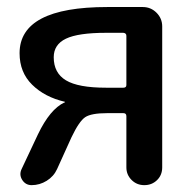

<svg xmlns="http://www.w3.org/2000/svg" viewBox="-20 -540 564 560"><path d="M289.1 -444.3Q208 -444.3 172.4 -427.2Q136.7 -410.2 136.7 -373Q136.7 -327.1 172.4 -305.7Q208 -284.2 289.1 -284.2H339.8Q348.6 -284.2 348.6 -292V-435.5Q348.6 -443.4 339.8 -444.3ZM168.9 -243.2Q110.4 -256.8 73.7 -293Q37.1 -329.1 37.1 -384.8Q37.1 -519.5 293 -519.5H396.5Q419.9 -519.5 436.5 -502.9Q453.1 -486.3 453.1 -462.9V-51.8Q453.1 -29.3 438 -14.6Q422.9 0 400.9 0Q378.9 0 363.8 -15.1Q348.6 -30.3 348.6 -51.8V-201.2Q348.6 -210 339.8 -210H293Q246.1 -210 228.5 -198.2Q210.9 -186.5 188.5 -139.6L146.5 -46.9Q136.7 -25.4 116.2 -12.7Q95.7 0 72.3 0Q54.7 0 44.9 -15.1Q35.2 -30.3 43 -46.9L90.8 -148.4Q126 -221.7 168 -241.2Q169.9 -241.2 169.9 -242.2Z"/></svg>

Font: Rounded Mgen+ 2p medium
Style: Regular
Weight: 500
Designer: [Source Han Sans]
Ryoko NISHIZUKA  (kana & ideographs); Paul D. Hunt (Latin, Greek & Cyrillic); Wenlong ZHANG  (bopomofo
Version: Version 1.059.20150602